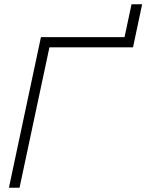

<svg xmlns="http://www.w3.org/2000/svg" viewBox="-20 -885 690 905"><path d="M22 0 173 -710H567L600 -865H650L607 -662H213L72 0Z"/></svg>

Font: Geist Mono ExtraLight
Style: Italic
Weight: 200
Italic angle: -12°
Monospace: yes
Designer: Basement.studio, Andrés Briganti, Mateo Zaragoza
Foundry: Basement.studio, Vercel, Andrés Briganti, Guido Ferreyra, Mateo Zaragoza
Version: Version 1.500; ttfautohint (v1.8.4.7-5d5b)